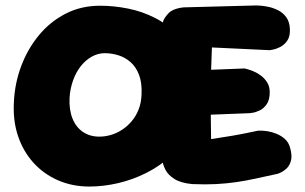

<svg xmlns="http://www.w3.org/2000/svg" viewBox="-20 -677 1119 704"><path d="M308 7Q245 7 192.5 -16Q140 -39 102.5 -80.5Q65 -122 46 -178.5Q27 -235 31 -303Q34 -371 57.5 -434Q81 -497 122 -547Q163 -597 220 -626.5Q277 -656 347 -656Q398 -656 450 -645.5Q502 -635 549 -611Q596 -587 632.5 -547Q669 -507 688 -448.5Q707 -390 703 -310Q700 -246 674.5 -195.5Q649 -145 608.5 -107Q568 -69 517.5 -43.5Q467 -18 413 -5.5Q359 7 308 7ZM344 -176Q365 -176 386 -182Q407 -188 426.5 -200.5Q446 -213 462 -231.5Q478 -250 488 -275Q498 -300 499 -331Q501 -373 490 -402Q479 -431 459.5 -448.5Q440 -466 415 -474Q390 -482 364 -482Q339 -482 316 -469Q293 -456 275.5 -433.5Q258 -411 247.5 -381Q237 -351 235 -318Q233 -274 246 -242Q259 -210 284.5 -193Q310 -176 344 -176ZM685 -2Q643 -6 620 -20.5Q597 -35 587.5 -53Q578 -71 575.5 -87.5Q573 -104 572 -113Q569 -184 566.5 -239.5Q564 -295 564 -346.5Q564 -398 567 -457Q570 -516 577 -595Q580 -609 597 -627.5Q614 -646 654 -650L919 -657Q919 -657 931 -656.5Q943 -656 961.5 -652.5Q980 -649 998.5 -640Q1017 -631 1029.5 -614Q1042 -597 1043 -570Q1044 -543 1033 -527.5Q1022 -512 1007 -504.5Q992 -497 980.5 -495Q969 -493 969 -493L757 -503Q755 -452 754 -417Q753 -382 752.5 -355Q752 -328 752.5 -302.5Q753 -277 753 -245Q753 -213 754 -167Q784 -172 801.5 -174.5Q819 -177 830 -179Q841 -181 852.5 -183Q864 -185 881 -188.5Q898 -192 927 -198Q927 -198 937 -198Q947 -198 962.5 -195.5Q978 -193 995 -186Q1012 -179 1025.5 -166.5Q1039 -154 1044 -134Q1052 -105 1046.5 -86.5Q1041 -68 1029.5 -58Q1018 -48 1008.5 -44Q999 -40 999 -40Q953 -30 916.5 -22Q880 -14 845 -9Q810 -4 772 -2Q734 0 685 -2ZM609 -251 598 -415 877 -426Q877 -426 886.5 -423.5Q896 -421 909.5 -415.5Q923 -410 936.5 -400Q950 -390 959.5 -375Q969 -360 969 -339Q969 -311 958 -295Q947 -279 932 -272Q917 -265 906 -263.5Q895 -262 895 -262Z"/></svg>

Font: Sour Gummy Black
Style: Regular
Weight: 900
Designer: Stefie Justprince
Foundry: Eifetstype
Version: Version 1.000